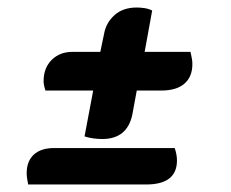

<svg xmlns="http://www.w3.org/2000/svg" viewBox="-20 -487 616 511"><path d="M252 -117Q242 -117 229.5 -118.5Q217 -120 205 -124L228 -246H101Q96 -261 96 -271Q96 -306 117.5 -327.5Q139 -349 173 -349H247L257 -397Q262 -426 284.5 -446.5Q307 -467 344 -467Q353 -467 364 -465.5Q375 -464 385 -459L365 -349H487Q489 -339 490.5 -332Q492 -325 492 -316Q492 -283 471 -264.5Q450 -246 409 -246H344L332 -181Q318 -117 252 -117ZM55 4Q53 -5 52 -12.5Q51 -20 51 -26Q51 -58 70 -75.5Q89 -93 124 -93H445Q451 -75 451 -60Q451 4 369 4Z"/></svg>

Font: Sansita Swashed Black
Style: Regular
Weight: 900
Designer: Pablo Cosgaya
Foundry: Omnibus-Type
Version: Version 1.003; ttfautohint (v1.8.3)